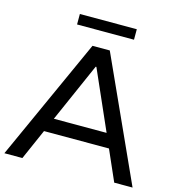

<svg xmlns="http://www.w3.org/2000/svg" viewBox="-123 -957 978 1062"><g transform="rotate(15 366.0 -426.0)"><path d="M551 -175H179L102 0H-1L316 -700H415L733 0H628ZM516 -255 367 -593H363L214 -255ZM203 -852H529V-792H203Z"/></g></svg>

Font: CMG Sans Medium
Style: Regular
Weight: 500
Designer: Julieta Ulanovsky
Foundry: Julieta Ulanovsky
Version: Version 7.200